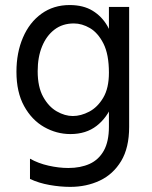

<svg xmlns="http://www.w3.org/2000/svg" viewBox="-20 -534 589 746"><path d="M96.5 161.2V82.5Q128.9 100.8 168.8 109.7Q208.6 118.7 245.6 118.7Q292.9 118.7 328.3 102.7Q363.7 86.6 383.5 51.1Q403.2 15.6 403.2 -41.5V-507H481.8V-41.1Q481.8 40.2 450.7 91.8Q419.5 143.4 367.7 167.7Q315.9 192.1 252.7 192.1Q213.8 192.1 172.4 184.7Q131 177.4 96.5 161.2ZM250.4 -514.4Q303.9 -514.4 340 -492.2Q376.1 -470.1 397.6 -432.5Q419.2 -394.9 429 -349.2Q438.8 -303.5 438.8 -256.6Q438.8 -255.6 438.8 -254.4Q438.8 -253.2 438.8 -251.4Q438.8 -184.8 417.6 -130.8Q396.4 -76.7 355.3 -44.9Q314.3 -13.1 253.7 -13.1Q199.7 -13.1 151.4 -40.5Q103.2 -68 73.6 -122Q43.9 -176 43.9 -255.1Q43.9 -329.3 69.2 -388.1Q94.4 -447 141.2 -480.7Q188 -514.4 250.4 -514.4ZM262.9 -83.2Q294.3 -83.2 326.7 -100.2Q359.1 -117.2 381.1 -154.3Q403.2 -191.4 403.2 -251.6Q403.2 -322.7 382 -364.6Q360.8 -406.4 329.7 -424.7Q298.6 -442.9 267 -442.9Q223 -442.9 191.8 -419.1Q160.5 -395.3 143.5 -353.8Q126.4 -312.3 126.4 -257.3Q126.4 -196.3 147.7 -157.8Q169 -119.3 200.5 -101.3Q232.1 -83.2 262.9 -83.2Z"/></svg>

Font: Hind Variable Light
Style: Regular
Weight: 300
Designer: Manushi Parikh, Satya Rajpurohit
Foundry: Indian Type Foundry
Version: Version 3.000